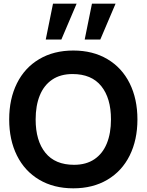

<svg xmlns="http://www.w3.org/2000/svg" viewBox="-20 -1010 798 1045"><path d="M30 -360Q30 -471.5 72.2 -556.5Q114.5 -641.5 193.5 -688.2Q272.5 -735 379 -735Q485.5 -735 564.5 -688.2Q643.5 -641.5 685.8 -556.5Q728 -471.5 728 -360Q728 -248.5 685.8 -163.5Q643.5 -78.5 564.5 -31.8Q485.5 15 379 15Q272.5 15 193.5 -31.8Q114.5 -78.5 72.2 -163.5Q30 -248.5 30 -360ZM584 -360Q584 -476 531 -541.5Q478 -607 375 -607Q309 -607 264 -576.5Q219 -546 196.5 -490.5Q174 -435 174 -360Q174 -244 227 -178.5Q280 -113 383 -113Q449 -113 494 -143.5Q539 -174 561.5 -229.5Q584 -285 584 -360ZM609 -990H480.5L441 -795H526ZM397 -990H268.5L229 -795H314Z"/></svg>

Font: Hauora ExtraBold
Style: Regular
Weight: 800
Designer: Wayne Shih
Foundry: WCYS
Version: Version 1.001